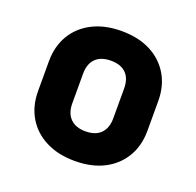

<svg xmlns="http://www.w3.org/2000/svg" viewBox="-105 -671 810 792"><g transform="rotate(20 300.0 -275.0)"><path d="M300 10Q227 10 173 -17.5Q119 -45 89.5 -94.5Q60 -144 60 -210V-340Q60 -406 89.5 -455.5Q119 -505 173 -532.5Q227 -560 300 -560Q374 -560 427.5 -532.5Q481 -505 510.5 -455.5Q540 -406 540 -340V-210Q540 -144 510.5 -94.5Q481 -45 427.5 -17.5Q374 10 300 10ZM300 -120Q344 -120 367 -143.5Q390 -167 390 -210V-340Q390 -384 367 -407Q344 -430 300 -430Q257 -430 233.5 -407Q210 -384 210 -340V-210Q210 -167 233.5 -143.5Q257 -120 300 -120Z"/></g></svg>

Font: NKDuy Mono ExtraBold
Style: Regular
Weight: 800
Monospace: yes
Designer: NKDuy
Foundry: NKDuy
Version: Version 2.251; ttfautohint (v1.8.4.7-5d5b)